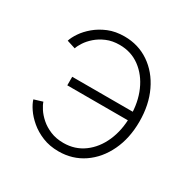

<svg xmlns="http://www.w3.org/2000/svg" viewBox="-131 -674 801 808"><g transform="rotate(30 270.0 -270.0)"><path d="M252 9.3Q208.5 9.3 173.8 -4.9Q139.2 -19 113.5 -40.8Q87.9 -62.5 72.3 -85.7Q56.6 -108.9 51.3 -127.4L92.8 -140.1Q96.7 -127.4 108.6 -108.9Q120.6 -90.3 140.4 -72.8Q160.2 -55.2 188.2 -43.5Q216.3 -31.7 252 -31.7Q308.1 -31.7 350.6 -63Q393.1 -94.2 416.7 -147.9Q440.4 -201.7 440.4 -269.5Q440.4 -337.4 416.7 -391.1Q393.1 -444.8 350.6 -476.3Q308.1 -507.8 252 -507.8Q216.8 -507.8 189.2 -496.1Q161.6 -484.4 141.8 -467Q122.1 -449.7 110.4 -431.6Q98.6 -413.6 94.7 -400.4L53.2 -413.6Q58.6 -431.6 74.2 -454.8Q89.8 -478 115 -499.3Q140.1 -520.5 174.3 -534.7Q208.5 -548.8 252 -548.8Q319.3 -548.8 372.1 -512.9Q424.8 -477.1 454.8 -414.1Q484.9 -351.1 484.9 -269.5Q484.9 -188.5 454.8 -125.5Q424.8 -62.5 372.1 -26.6Q319.3 9.3 252 9.3ZM450.7 -250H145.5V-291.5H450.7Z"/></g></svg>

Font: Inter 17pt ExtraLight
Style: Regular
Weight: 250
Version: Version 4.001;git-66647c0bb